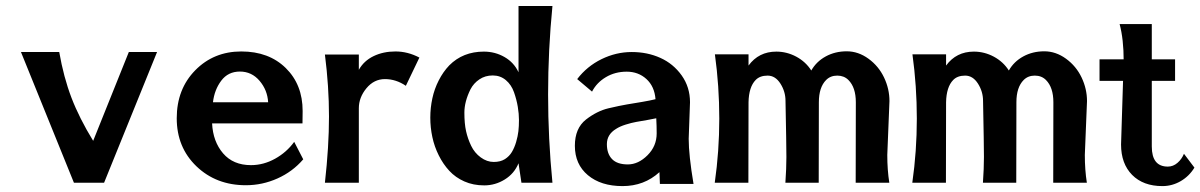

<svg xmlns="http://www.w3.org/2000/svg" viewBox="-20 -613 4026 644"><path d="M412.1 -438.5H506.8L329.1 0H228L50.3 -438.5H178.7Q193.4 -354 219.7 -285.2Q246.1 -216.3 292.5 -140.6Z M694.3 -270H879.4Q877 -311 850.6 -342Q824.2 -373 784.7 -373Q745.1 -373 722.2 -342.5Q699.2 -312 694.3 -270ZM995.1 -240.7Q995.1 -240.7 994.6 -199.2H691.4Q694.3 -138.2 728.3 -98.6Q762.2 -59.1 821.8 -59.1Q863.8 -59.1 902.6 -80.6Q941.4 -102.1 966.8 -137.2L997.1 -78.6Q961.4 -37.1 910.6 -14.4Q859.9 8.3 804.7 8.3Q705.1 8.3 638.9 -55.2Q572.8 -118.7 572.8 -216.3Q572.8 -314 634.8 -377.2Q696.8 -440.4 789.3 -440.4Q881.8 -440.4 938.5 -384.8Q995.1 -329.1 995.1 -240.7Z M1386.7 -419.9 1341.3 -325.2Q1308.1 -347.7 1271.2 -347.7Q1234.4 -347.7 1209 -316.9Q1183.6 -286.1 1183.6 -250V0H1069.8Q1083.5 -121.6 1083.5 -222.4Q1083.5 -323.2 1069.8 -430.2H1183.6V-378.9Q1200.7 -409.2 1233.2 -424.8Q1265.6 -440.4 1306.6 -440.4Q1347.7 -440.4 1386.7 -419.9Z M1558.1 -313.5Q1537.6 -272 1537.6 -235.4Q1537.6 -198.7 1543.2 -173.3Q1548.8 -147.9 1560.3 -124Q1571.8 -100.1 1592.5 -85Q1613.3 -69.8 1636 -69.8Q1658.7 -69.8 1673.6 -79.3Q1688.5 -88.9 1697 -103.3Q1705.6 -117.7 1711.2 -136.7Q1716.8 -155.8 1718.8 -172.9Q1720.7 -189.9 1720.7 -210.4Q1720.7 -231 1716.8 -254.6Q1712.9 -278.3 1704.1 -303.5Q1695.3 -328.6 1676.8 -344.2Q1658.2 -359.9 1632.8 -359.9Q1607.4 -359.9 1588.1 -346.9Q1568.8 -334 1558.1 -313.5ZM1833 0H1729L1719.2 -65.4Q1705.1 -30.8 1673.1 -11Q1641.1 8.8 1604.2 8.8Q1567.4 8.8 1537.6 -4.4Q1507.8 -17.6 1487.1 -40Q1466.3 -62.5 1451.7 -91.8Q1437 -121.1 1430.2 -153.1Q1423.3 -185.1 1423.3 -218.3Q1423.3 -251.5 1430.2 -283.2Q1437 -314.9 1451.7 -343.5Q1466.3 -372.1 1486.8 -393.6Q1532.7 -439.9 1603 -439.9Q1640.6 -439.9 1672.4 -421.6Q1704.1 -403.3 1719.2 -370.6V-592.8H1833Q1818.4 -444.8 1818.4 -296.4Q1818.4 -147.9 1833 0Z M2182.6 -165.5Q2182.6 -190.4 2181.2 -216.3Q2170.9 -213.9 2150.6 -210.4Q2130.4 -207 2114.3 -204.1Q2098.1 -201.2 2078.6 -195.1Q2059.1 -189 2046.4 -180.7Q2015.6 -162.1 2015.6 -129.6Q2015.6 -97.2 2033 -79.3Q2050.3 -61.5 2085.7 -61.5Q2121.1 -61.5 2151.9 -92.3Q2182.6 -123 2182.6 -165.5ZM2294.4 -270Q2294.4 -270 2290 -147.5Q2290 -92.8 2306.2 3.9H2193.4L2191.9 -35.6Q2140.6 11.2 2068.1 11.2Q1995.6 11.2 1951.9 -25.4Q1908.2 -62 1908.2 -124Q1908.2 -182.6 1945.3 -211.9Q1982.4 -240.7 2021 -249.8Q2059.6 -258.8 2082.8 -262.7Q2106 -266.6 2133.8 -271.2Q2161.6 -275.9 2178.7 -280.3Q2175.3 -323.2 2148.2 -347.9Q2121.1 -372.6 2082 -372.6Q2043 -372.6 2012.2 -354.2Q1981.4 -335.9 1965.8 -305.7L1916 -347.7Q1948.7 -390.6 1997.6 -414.6Q2046.4 -438.5 2098.9 -438.5Q2151.4 -438.5 2194.8 -418.9Q2238.3 -399.4 2266.4 -360.1Q2294.4 -320.8 2294.4 -270Z M2490.7 -393.1Q2524.9 -439.9 2584 -439.9Q2619.1 -439.9 2650.9 -422.9Q2682.6 -405.8 2701.2 -376.5Q2718.3 -406.7 2749.8 -423.8Q2781.2 -440.9 2820.1 -440.9Q2858.9 -440.9 2893.1 -416Q2927.2 -391.1 2945.3 -353Q2963.4 -314.9 2963.4 -273.9Q2963.4 -273.9 2956.1 -93.3Q2956.1 -43 2962.9 0H2850.1L2850.6 -270Q2850.6 -319.8 2825.7 -344.7Q2811 -359.4 2788.3 -359.4Q2765.6 -359.4 2751 -344.7Q2726.6 -320.3 2726.6 -270L2726.1 0H2614.3Q2617.7 -48.3 2617.7 -86.4Q2617.7 -124.5 2614.7 -274.9Q2614.7 -305.7 2597.7 -332.5Q2580.6 -359.4 2554.7 -359.4Q2528.8 -359.4 2514.6 -344.7Q2491.7 -321.3 2490.7 -270L2490.2 0H2377.4Q2392.6 -106 2392.6 -215.1Q2392.6 -324.2 2377.9 -430.7H2490.7Z M3153.3 -393.1Q3187.5 -439.9 3246.6 -439.9Q3281.7 -439.9 3313.5 -422.9Q3345.2 -405.8 3363.8 -376.5Q3380.9 -406.7 3412.4 -423.8Q3443.8 -440.9 3482.7 -440.9Q3521.5 -440.9 3555.7 -416Q3589.8 -391.1 3607.9 -353Q3626 -314.9 3626 -273.9Q3626 -273.9 3618.7 -93.3Q3618.7 -43 3625.5 0H3512.7L3513.2 -270Q3513.2 -319.8 3488.3 -344.7Q3473.6 -359.4 3450.9 -359.4Q3428.2 -359.4 3413.6 -344.7Q3389.2 -320.3 3389.2 -270L3388.7 0H3276.9Q3280.3 -48.3 3280.3 -86.4Q3280.3 -124.5 3277.3 -274.9Q3277.3 -305.7 3260.3 -332.5Q3243.2 -359.4 3217.3 -359.4Q3191.4 -359.4 3177.2 -344.7Q3154.3 -321.3 3153.3 -270L3152.8 0H3040Q3055.2 -106 3055.2 -215.1Q3055.2 -324.2 3040.5 -430.7H3153.3Z M3843.3 -121.6Q3843.3 -54.2 3897 -54.2Q3915 -54.2 3929.4 -66.7Q3943.8 -79.1 3951.2 -97.2L3986.3 -50.8Q3968.8 -22 3940.2 -5.4Q3911.6 11.2 3878.9 11.2Q3814.5 11.2 3777.3 -26.4Q3740.2 -64 3740.2 -128.4Q3740.2 -128.4 3749 -409.2Q3749 -481.4 3735.4 -532.2H3843.3ZM3921.4 -414.1V-341.8H3668V-414.1Z"/></svg>

Font: Rachana
Style: Bold
Weight: 700
Designer: Hussain KH
Foundry: Hussain KH, Rajeesh K Nambiar, Santhosh Thottingal, Swathanthra Malayalam Computing (http://smc.org.in)
Version: Version 7.0.0+20221109